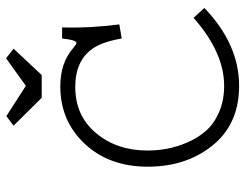

<svg xmlns="http://www.w3.org/2000/svg" viewBox="-107 -676 800 626"><g transform="rotate(-90 293.0 -363.0)"><path d="M547.9 -131.8 580.1 -96.7Q461.9 16.6 326.2 16.6Q202.1 16.6 132.3 -69.3Q62.5 -155.3 62.5 -281.2Q62.5 -407.2 137.2 -486.8Q211.9 -566.4 324.2 -566.4Q401.4 -566.4 449.2 -524.4Q461.9 -513.7 465.8 -513.7Q475.6 -513.7 480.5 -560.5H516.6Q513.7 -472.7 526.4 -374L480.5 -366.2Q469.7 -428.7 448.2 -460Q409.2 -517.6 322.3 -517.6Q228.5 -517.6 171.9 -449.7Q115.2 -381.8 115.2 -282.2Q115.2 -250 121.1 -218.3Q127 -186.5 141.6 -152.3Q156.2 -118.2 179.2 -91.8Q202.1 -65.4 240.2 -48.8Q278.3 -32.2 326.2 -32.2Q434.6 -32.2 547.9 -131.8ZM361.3 -627H287.1L196.3 -718.8L227.5 -742.2L326.2 -678.7L416 -743.2L447.3 -718.8Z"/></g></svg>

Font: Thabit
Style: Regular
Weight: 500
Designer: Regenerated by Nadim Shaikli
Foundry: MAK Alagha
Version: 0.01